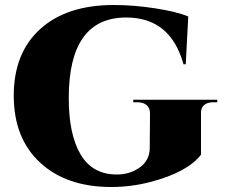

<svg xmlns="http://www.w3.org/2000/svg" viewBox="-20 -734 901 768"><path d="M425 14Q246 14 140.5 -83.5Q35 -181 35 -351.5Q35 -522 141 -618Q247 -714 435 -714Q516 -714 602 -700.5Q688 -687 733 -668L723 -477H714Q662 -664 485 -664Q255 -664 255 -342Q255 -196 302.5 -116Q350 -36 447 -36Q500 -36 539.5 -64.5Q579 -93 579 -143L580 -280Q580 -302 566.5 -313.5Q553 -325 529 -325H513V-335H849V-325H834Q809 -325 796 -313.5Q783 -302 784 -280V-115Q728 -44 581 -6Q505 14 425 14Z"/></svg>

Font: Cinzel Decorative Black
Style: Regular
Weight: 900
Designer: Natanael Gama
Version: Version 1.002;PS 001.002;hotconv 1.0.56;makeotf.lib2.0.21325